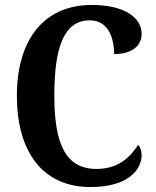

<svg xmlns="http://www.w3.org/2000/svg" viewBox="-20 -744 627 774"><path d="M345 10C504 10 551 -66 551 -119C551 -135 545 -152 537 -160C506 -113 460 -63 369 -63C246 -63 199 -161 199 -358C199 -550 236 -662 342 -662C416 -662 440 -592 440 -526C513 -526 551 -560 551 -608C551 -672 483 -724 350 -724C151 -724 48 -576 48 -358C48 -137 148 10 345 10Z"/></svg>

Font: Noto Serif Devanagari Condensed
Style: Bold
Weight: 700
Width: 3
Designer: Universal Thirst, Indian Type Foundry and the Monotype Design Team
Foundry: Monotype Imaging Inc.
Version: Version 2.004